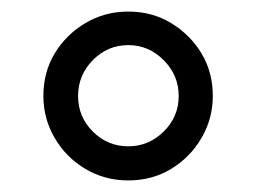

<svg xmlns="http://www.w3.org/2000/svg" viewBox="-20 -731 443 332"><path d="M202 -419Q161 -419 127.5 -439Q94 -459 74.5 -492.5Q55 -526 55 -565Q55 -606 74.5 -638.5Q94 -671 127.5 -691Q161 -711 202 -711Q243 -711 276 -691Q309 -671 328.5 -638.5Q348 -606 348 -565Q348 -526 328.5 -492.5Q309 -459 276 -439Q243 -419 202 -419ZM202 -478Q237 -478 263 -503.5Q289 -529 289 -565Q289 -601 263 -627Q237 -653 202 -653Q166 -653 140.5 -627Q115 -601 115 -565Q115 -529 140.5 -503.5Q166 -478 202 -478Z"/></svg>

Font: Red Hat Display Medium
Style: Regular
Weight: 500
Designer: Pentagram, MCKL
Foundry: Pentagram, MCKL
Version: Version 1.023